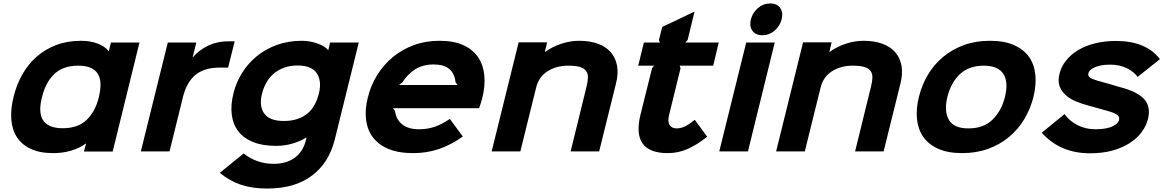

<svg xmlns="http://www.w3.org/2000/svg" viewBox="-20 -876 6735 1111"><path d="M632 1H466L478 -45H476Q441 -19 392 -4.5Q343 10 288 10Q210 10 158 -14.5Q106 -39 78 -82Q50 -125 45.5 -184.5Q41 -244 58 -314Q75 -384 108.5 -444Q142 -504 191.5 -547.5Q241 -591 305.5 -615.5Q370 -640 449 -640Q502 -640 544.5 -624Q587 -608 608 -581H610L622 -630H787ZM552 -314Q562 -356 561.5 -389.5Q561 -423 547 -447Q533 -471 505 -483.5Q477 -496 433 -496Q344 -496 293.5 -447Q243 -398 223 -314Q212 -272 213 -238.5Q214 -205 228 -182Q242 -159 270.5 -146.5Q299 -134 343 -134Q431 -134 481.5 -182.5Q532 -231 552 -314Z M1300 -485H1252Q1163 -485 1111.5 -443Q1060 -401 1038 -312L961 0H795L951 -630H1116L1095 -546H1097Q1135 -589 1186.5 -613Q1238 -637 1302 -637H1338Z M2056 -630 1917 -68Q1883 67 1784 141Q1685 215 1527 215Q1441 215 1375.5 193.5Q1310 172 1252 124L1390 12Q1426 41 1470 56.5Q1514 72 1562 72Q1638 72 1686 36.5Q1734 1 1749 -62L1754 -80H1752Q1717 -58 1671.5 -45Q1626 -32 1578 -32Q1498 -32 1443.5 -54.5Q1389 -77 1358.5 -117Q1328 -157 1321 -213Q1314 -269 1331 -336Q1346 -398 1380.5 -453.5Q1415 -509 1465.5 -550.5Q1516 -592 1582 -616Q1648 -640 1727 -640Q1749 -640 1772 -636Q1795 -632 1815 -625Q1835 -618 1851.5 -608.5Q1868 -599 1878 -587H1880L1890 -630ZM1825 -334Q1843 -406 1813.5 -451.5Q1784 -497 1701 -497Q1659 -497 1624.5 -484.5Q1590 -472 1564.5 -450.5Q1539 -429 1522 -399Q1505 -369 1496 -334Q1478 -262 1509 -219Q1540 -176 1622 -176Q1667 -176 1701 -187.5Q1735 -199 1760 -220Q1785 -241 1800.5 -270Q1816 -299 1825 -334Z M2771 -310Q2768 -298 2763 -281.5Q2758 -265 2752 -250H2254L2266 -234Q2271 -186 2306.5 -157Q2342 -128 2405 -128Q2453 -128 2495.5 -142.5Q2538 -157 2583 -188L2658 -86Q2589 -37 2519.5 -13.5Q2450 10 2371 10Q2284 10 2226 -15Q2168 -40 2136.5 -83Q2105 -126 2098 -184.5Q2091 -243 2108 -310Q2125 -381 2162.5 -441.5Q2200 -502 2253.5 -546Q2307 -590 2375 -615Q2443 -640 2523 -640Q2606 -640 2661.5 -614.5Q2717 -589 2747 -544Q2777 -499 2782.5 -439Q2788 -379 2771 -310ZM2628 -384 2616 -400Q2611 -450 2580 -476.5Q2549 -503 2489 -503Q2428 -503 2383.5 -475.5Q2339 -448 2309 -400L2289 -384Z M3544 -391 3447 0H3282L3374 -375Q3381 -403 3382 -425.5Q3383 -448 3372.5 -464Q3362 -480 3337 -488Q3312 -496 3268 -496Q3199 -496 3148 -463.5Q3097 -431 3082 -368L2991 0H2825L2981 -631H3146L3133 -576H3135Q3175 -605 3227 -622.5Q3279 -640 3331 -640Q3393 -640 3439.5 -623Q3486 -606 3514 -574Q3542 -542 3550.5 -496Q3559 -450 3544 -391Z M4072 -85Q4012 -37 3958 -13.5Q3904 10 3844 10Q3632 10 3686 -212L3753 -481L3765 -496H3673L3706 -630H3798L3793 -645L3812 -720L3999 -809L3959 -645L3946 -630H4139L4107 -496H3913L3918 -481L3852 -212Q3842 -173 3854.5 -153Q3867 -133 3895 -133Q3920 -133 3944.5 -145Q3969 -157 4000 -183Z M4503 -764Q4493 -725 4462 -698.5Q4431 -672 4392 -672Q4352 -672 4333.5 -698.5Q4315 -725 4325 -764Q4335 -803 4366 -829.5Q4397 -856 4437 -856Q4477 -856 4495 -829.5Q4513 -803 4503 -764ZM4308 0H4142L4298 -630H4463Z M5190 -391 5093 0H4928L5020 -375Q5027 -403 5028 -425.5Q5029 -448 5018.5 -464Q5008 -480 4983 -488Q4958 -496 4914 -496Q4845 -496 4794 -463.5Q4743 -431 4728 -368L4637 0H4471L4627 -631H4792L4779 -576H4781Q4821 -605 4873 -622.5Q4925 -640 4977 -640Q5039 -640 5085.5 -623Q5132 -606 5160 -574Q5188 -542 5196.5 -496Q5205 -450 5190 -391Z M5960 -315Q5943 -247 5907.5 -187.5Q5872 -128 5819.5 -84Q5767 -40 5698.5 -15Q5630 10 5548 10Q5465 10 5409 -15Q5353 -40 5322.5 -84Q5292 -128 5286 -187Q5280 -246 5297 -315Q5314 -384 5349 -443Q5384 -502 5436.5 -546Q5489 -590 5557 -615Q5625 -640 5708 -640Q5791 -640 5847.5 -615Q5904 -590 5934.5 -546.5Q5965 -503 5971 -443.5Q5977 -384 5960 -315ZM5795 -315Q5805 -355 5803.5 -388.5Q5802 -422 5787.5 -446Q5773 -470 5744.5 -483Q5716 -496 5673 -496Q5586 -496 5534 -446.5Q5482 -397 5462 -315Q5442 -234 5470 -183.5Q5498 -133 5584 -133Q5671 -133 5723 -183.5Q5775 -234 5795 -315Z M6623 -188Q6613 -148 6586.5 -112Q6560 -76 6517.5 -48.5Q6475 -21 6417.5 -5Q6360 11 6287 11Q6115 11 6008 -108L6140 -216Q6170 -174 6217 -151Q6264 -128 6318 -128Q6354 -128 6379 -133Q6404 -138 6420 -146Q6436 -154 6444.5 -163Q6453 -172 6455 -181Q6457 -188 6456 -195Q6455 -202 6448 -208.5Q6441 -215 6426.5 -221.5Q6412 -228 6386 -235Q6381 -236 6366.5 -240.5Q6352 -245 6334.5 -249.5Q6317 -254 6302 -258.5Q6287 -263 6282 -264Q6244 -274 6209 -288Q6174 -302 6148.5 -324Q6123 -346 6111.5 -376.5Q6100 -407 6111 -450Q6121 -491 6148.5 -525.5Q6176 -560 6218 -585.5Q6260 -611 6315.5 -625Q6371 -639 6438 -639Q6611 -639 6692 -534L6563 -431Q6538 -464 6497 -483Q6456 -502 6405 -502Q6370 -502 6346.5 -496.5Q6323 -491 6308 -483.5Q6293 -476 6286 -467.5Q6279 -459 6278 -452Q6273 -432 6296.5 -421.5Q6320 -411 6374 -397Q6379 -396 6392.5 -392Q6406 -388 6421 -383.5Q6436 -379 6449.5 -375Q6463 -371 6468 -370Q6561 -345 6600.5 -302.5Q6640 -260 6623 -188Z"/></svg>

Font: TypoPRO Sinkin Sans
Style: 700 Bold Italic
Weight: 700
Italic angle: -112°
Designer: Keith Bates
Foundry: K-Type
Version: Sinkin Sans (version 1.0)  by Keith Bates   •   © 2014   www